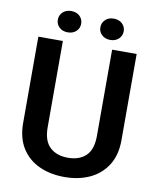

<svg xmlns="http://www.w3.org/2000/svg" viewBox="-95 -951 848 1035"><g transform="rotate(10 328.5 -434.0)"><path d="M463.4 -710.9H597.7V-238.8Q597.7 -157.2 562.5 -101.8Q527.3 -46.4 466.8 -18.3Q406.2 9.8 329.1 9.8Q251 9.8 189.9 -18.3Q128.9 -46.4 94.2 -101.8Q59.6 -157.2 59.6 -238.8V-710.9H193.8V-238.8Q193.8 -164.6 230.5 -130.1Q267.1 -95.7 329.1 -95.7Q392.1 -95.7 427.7 -130.1Q463.4 -164.6 463.4 -238.8ZM147 -819.3Q147 -844.2 164.8 -861.1Q182.6 -877.9 210.9 -877.9Q239.7 -877.9 257.3 -861.1Q274.9 -844.2 274.9 -819.3Q274.9 -794.9 257.3 -778.1Q239.7 -761.2 210.9 -761.2Q182.6 -761.2 164.8 -778.1Q147 -794.9 147 -819.3ZM379.9 -818.8Q379.9 -843.8 397.7 -860.6Q415.5 -877.4 443.8 -877.4Q472.2 -877.4 490 -860.6Q507.8 -843.8 507.8 -818.8Q507.8 -794.4 490 -777.6Q472.2 -760.7 443.8 -760.7Q415.5 -760.7 397.7 -777.6Q379.9 -794.4 379.9 -818.8Z"/></g></svg>

Font: Vazirmatn RD UI FD SemiBold
Style: Regular
Weight: 600
Designer: Saber Rastikerdar
Foundry: Saber Rastikerdar
Version: Version 33.003